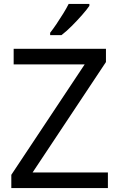

<svg xmlns="http://www.w3.org/2000/svg" viewBox="-20 -964 612 984"><path d="M533 0H38V-68L414 -634H50V-714H523V-646L147 -80H533ZM438 -934Q426 -916 401 -887.5Q376 -859 347.5 -830.5Q319 -802 295 -784H237V-796Q252 -815 269.5 -841Q287 -867 304 -894.5Q321 -922 332 -944H438Z"/></svg>

Font: Noto Sans Thai Looped
Style: Regular
Weight: 400
Designer: Sasikarn Vongin, Ben Mitchell
Foundry: The Fontpad Ltd
Version: Version 1.001; ttfautohint (v1.8.4.7-5d5b)